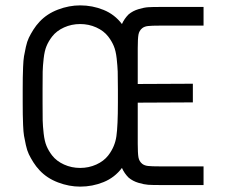

<svg xmlns="http://www.w3.org/2000/svg" viewBox="-20 -692 846 718"><path d="M436 -64Q408.7 -27.8 367.2 -11Q325.7 5.9 279.8 5.9Q238.3 5.9 197 -9.8Q155.8 -25.4 127.9 -55.2Q114.7 -69.3 104.7 -85.2Q94.7 -101.1 87.9 -115.2Q81.1 -129.4 76.7 -149.7Q72.3 -169.9 69.8 -184.3Q67.4 -198.7 66.4 -223.9Q65.4 -249 65.2 -263.9Q64.9 -278.8 64.9 -309.1V-356.9Q64.9 -387.2 65.2 -402.1Q65.4 -417 66.4 -442.1Q67.4 -467.3 69.8 -481.7Q72.3 -496.1 76.7 -516.4Q81.1 -536.6 87.9 -550.8Q94.7 -564.9 104.7 -580.8Q114.7 -596.7 127.9 -610.8Q155.8 -640.6 197 -656.2Q238.3 -671.9 279.8 -671.9Q325.7 -671.9 367.2 -655Q408.7 -638.2 436 -602.1Q444.8 -622.1 460.9 -638.2Q476.6 -651.4 497.8 -657.7Q519 -664.1 534.2 -665Q549.3 -666 578.1 -666H741.2V-596.2H578.1Q547.4 -596.2 533.9 -594.7Q520.5 -593.3 512.2 -586.9Q500.5 -577.6 497.8 -562.5Q495.1 -547.4 495.1 -511.2V-377.9L701.2 -378.9V-309.1L495.1 -308.1V-154.8Q495.1 -118.7 497.8 -103.5Q500.5 -88.4 512.2 -79.1Q520.5 -72.8 533.9 -71.3Q547.4 -69.8 578.1 -69.8H741.2V0H578.1Q549.3 0 534.2 -1Q519 -2 497.8 -8.3Q476.6 -14.6 460.9 -27.8Q444.8 -43.9 436 -64ZM174.8 -555.2Q161.6 -538.1 154.1 -520Q146.5 -502 143.3 -473.4Q140.1 -444.8 139.6 -424.6Q139.2 -404.3 139.2 -356.9V-309.1Q139.2 -261.7 139.6 -241.5Q140.1 -221.2 143.3 -192.6Q146.5 -164.1 154.1 -146Q161.6 -127.9 174.8 -110.8Q191.4 -89.4 219.5 -76.7Q247.6 -64 279.8 -64Q312 -64 340.1 -76.7Q368.2 -89.4 384.8 -110.8Q409.7 -143.1 415.3 -182.6Q420.9 -222.2 420.9 -309.1V-356.9Q420.9 -403.3 420.2 -424.3Q419.4 -445.3 416.3 -473.6Q413.1 -502 405.5 -520Q397.9 -538.1 384.8 -555.2Q368.2 -576.7 340.1 -589.4Q312 -602.1 279.8 -602.1Q247.6 -602.1 219.5 -589.4Q191.4 -576.7 174.8 -555.2Z"/></svg>

Font: Gidolinya
Style: Regular
Weight: 400
Version: Version 1.0.3